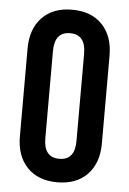

<svg xmlns="http://www.w3.org/2000/svg" viewBox="-52 -749 538 798"><g transform="rotate(5 217.0 -350.0)"><path d="M388 -533V-167Q388 -85 342.5 -37.5Q297 10 217 10Q137 10 91.5 -37.5Q46 -85 46 -167V-533Q46 -615 91.5 -662.5Q137 -710 217 -710Q297 -710 342.5 -662.5Q388 -615 388 -533ZM152 -532V-168Q152 -88 217 -88Q282 -88 282 -168V-532Q282 -612 217 -612Q152 -612 152 -532Z"/></g></svg>

Font: Bebas Kai
Style: Regular
Weight: 400
Designer: Ryoichi Tsunekawa
Foundry: Dharma Type
Version: Version 1.001;PS 001.001;hotconv 1.0.70;makeotf.lib2.5.58329